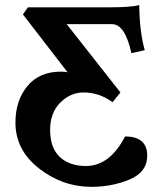

<svg xmlns="http://www.w3.org/2000/svg" viewBox="-20 -722 659 752"><path d="M337.9 9.8Q225.1 9.8 132.8 -62.3Q40.5 -134.3 40.5 -241.7Q40.5 -328.6 87.4 -385Q134.3 -441.4 218.3 -441.4Q231.9 -441.4 244.6 -439L69.8 -665.5L89.4 -693.4H413.6Q493.7 -693.4 525.4 -702.1Q526.4 -599.1 546.9 -525.4L494.6 -513.7Q469.7 -627.4 418.9 -627.4H241.2L451.7 -359.9L420.9 -321.8Q368.2 -359.9 307.1 -359.9Q255.9 -359.9 216.1 -320.1Q176.3 -280.3 176.3 -213.4Q176.3 -142.1 214.6 -106.9Q252.9 -71.8 315.9 -71.8Q410.2 -71.8 469.7 -187.5Q556.6 -187.5 556.6 -112.3Q556.6 -47.9 487.5 -19Q418.5 9.8 337.9 9.8Z"/></svg>

Font: Kelvinch
Style: Bold
Weight: 700
Designer: Paul James Miller
Foundry: High-Logic / Made with FontCreator
Version: Version 3.501;March 28, 2021;FontCreator 13.0.0.2683 64-bit